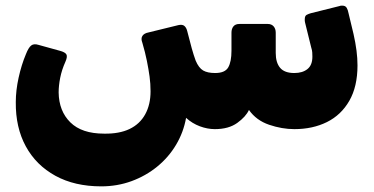

<svg xmlns="http://www.w3.org/2000/svg" viewBox="-20 -450 1328 681"><path d="M339 211Q245 211 176.5 173.5Q108 136 71.5 69Q35 2 36 -88Q36 -129 46 -174.5Q56 -220 72 -258Q81 -281 90.5 -288.5Q100 -296 116 -291L192 -270Q211 -265 215.5 -257Q220 -249 212 -231Q199 -202 193.5 -174Q188 -146 188 -122Q189 -56 229.5 -16Q270 24 349 24Q403 25 439.5 7.5Q476 -10 495 -44.5Q514 -79 514 -126Q514 -153 510.5 -178.5Q507 -204 501 -234Q495 -264 485 -298Q479 -313 485 -322.5Q491 -332 507 -335L613 -361Q627 -364 634 -358Q641 -352 644 -340Q653 -304 660 -279Q667 -254 674 -235Q685 -209 700.5 -200Q716 -191 743 -191Q778 -191 789.5 -211Q801 -231 801 -270V-334Q801 -348 808 -356.5Q815 -365 829 -365H930Q943 -365 950.5 -356.5Q958 -348 958 -334V-262Q958 -228 973.5 -209.5Q989 -191 1024 -191Q1053 -191 1070.5 -205Q1088 -219 1088 -249Q1088 -256 1087.5 -264Q1087 -272 1084 -281L1062 -370Q1061 -373 1061 -376Q1061 -379 1061 -382Q1061 -394 1068 -397.5Q1075 -401 1082 -403L1186 -429Q1188 -430 1190.5 -430Q1193 -430 1194 -430Q1205 -430 1209.5 -422.5Q1214 -415 1216 -404L1234 -329Q1241 -298 1244.5 -270.5Q1248 -243 1248 -218Q1248 -143 1219 -92.5Q1190 -42 1139.5 -17Q1089 8 1024 8Q980 8 934.5 -7.5Q889 -23 863 -60Q852 -36 821.5 -14Q791 8 742 8Q716 8 689 -2Q662 -12 640 -32Q631 19 604.5 63.5Q578 108 537.5 141Q497 174 446.5 192.5Q396 211 339 211Z"/></svg>

Font: Rubik ExtraBold
Style: Italic
Weight: 800
Italic angle: -12°
Designer: Hubert and Fischer
Foundry: Hubert and Fischer
Version: Version 2.300;gftools[0.9.30]